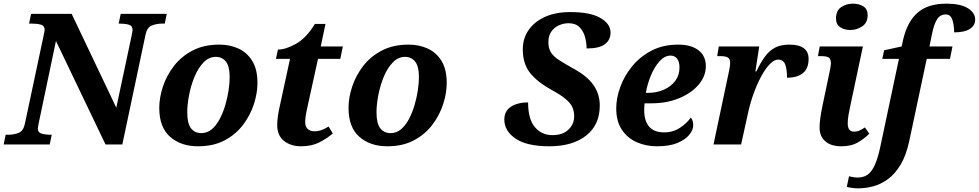

<svg xmlns="http://www.w3.org/2000/svg" viewBox="-43 -790 5353 1050"><path d="M-23 0 -12 -53H1Q33 -53 59 -63.5Q85 -74 93 -113L195 -593Q201 -620 201 -627Q201 -649 181 -655Q161 -661 129 -661H116L127 -714H349L593 -201L677 -596Q679 -607 680.5 -615Q682 -623 682 -627Q682 -649 661.5 -655Q641 -661 609 -661H606L617 -714H869L858 -661H845Q814 -661 787.5 -650.5Q761 -640 753 -601L626 0H534L263 -566L169 -118Q167 -107 165.5 -99Q164 -91 164 -87Q164 -65 185 -59Q206 -53 237 -53H240L229 0Z M1040 10Q946 10 887 -42Q828 -94 828 -200Q828 -256 848 -316.5Q868 -377 908 -429Q948 -481 1010 -513.5Q1072 -546 1156 -546Q1214 -546 1261 -524.5Q1308 -503 1336.5 -457Q1365 -411 1365 -336Q1365 -282 1346 -222Q1327 -162 1287.5 -109Q1248 -56 1186.5 -23Q1125 10 1040 10ZM1058 -62Q1090 -62 1115 -83Q1140 -104 1158.5 -139Q1177 -174 1189 -215Q1201 -256 1207 -296Q1213 -336 1213 -368Q1213 -427 1192.5 -453Q1172 -479 1137 -479Q1099 -479 1069.5 -448Q1040 -417 1020.5 -369.5Q1001 -322 991 -270Q981 -218 981 -176Q981 -115 1001.5 -88.5Q1022 -62 1058 -62Z M1603 10Q1548 10 1510.5 -19Q1473 -48 1473 -107Q1473 -125 1476 -148.5Q1479 -172 1483 -191L1543 -468H1466L1477 -519Q1520 -519 1576 -550.5Q1632 -582 1679 -659H1737L1711 -536H1832L1818 -468H1696L1636 -194Q1631 -172 1628.5 -154Q1626 -136 1626 -122Q1626 -97 1640 -84.5Q1654 -72 1676 -72Q1699 -72 1718.5 -80Q1738 -88 1754 -98L1777 -60Q1744 -32 1702.5 -11Q1661 10 1603 10Z M2075 10Q1981 10 1922 -42Q1863 -94 1863 -200Q1863 -256 1883 -316.5Q1903 -377 1943 -429Q1983 -481 2045 -513.5Q2107 -546 2191 -546Q2249 -546 2296 -524.5Q2343 -503 2371.5 -457Q2400 -411 2400 -336Q2400 -282 2381 -222Q2362 -162 2322.5 -109Q2283 -56 2221.5 -23Q2160 10 2075 10ZM2093 -62Q2125 -62 2150 -83Q2175 -104 2193.5 -139Q2212 -174 2224 -215Q2236 -256 2242 -296Q2248 -336 2248 -368Q2248 -427 2227.5 -453Q2207 -479 2172 -479Q2134 -479 2104.5 -448Q2075 -417 2055.5 -369.5Q2036 -322 2026 -270Q2016 -218 2016 -176Q2016 -115 2036.5 -88.5Q2057 -62 2093 -62Z M2962 10Q2838 10 2776.5 -32Q2715 -74 2715 -136Q2715 -183 2751.5 -206.5Q2788 -230 2845 -230Q2845 -139 2882 -95Q2919 -51 2978 -51Q3034 -51 3065.5 -81Q3097 -111 3097 -154Q3097 -182 3087 -204Q3077 -226 3050.5 -248.5Q3024 -271 2974 -298Q2896 -341 2856 -391Q2816 -441 2816 -520Q2816 -580 2848 -626Q2880 -672 2938 -698Q2996 -724 3075 -724Q3186 -724 3241 -691.5Q3296 -659 3296 -612Q3296 -572 3265.5 -548.5Q3235 -525 3165 -525Q3165 -555 3156.5 -587Q3148 -619 3126.5 -641Q3105 -663 3066 -663Q3040 -663 3014.5 -652Q2989 -641 2972.5 -618Q2956 -595 2956 -560Q2956 -525 2970.5 -502.5Q2985 -480 3015 -461Q3045 -442 3089 -417Q3165 -377 3201 -327Q3237 -277 3237 -213Q3237 -107 3162.5 -48.5Q3088 10 2962 10Z M3550 10Q3489 10 3438.5 -12.5Q3388 -35 3357.5 -81Q3327 -127 3327 -197Q3327 -253 3349 -314Q3371 -375 3414 -427.5Q3457 -480 3520 -513Q3583 -546 3666 -546Q3737 -546 3777 -515Q3817 -484 3817 -428Q3817 -374 3778.5 -328Q3740 -282 3672.5 -253.5Q3605 -225 3519 -225H3482Q3481 -215 3480.5 -205Q3480 -195 3480 -187Q3480 -129 3507 -97.5Q3534 -66 3589 -66Q3638 -66 3676 -91.5Q3714 -117 3735 -147Q3748 -131 3748 -104Q3748 -80 3727 -53.5Q3706 -27 3662.5 -8.5Q3619 10 3550 10ZM3498 -282Q3548 -282 3587.5 -299.5Q3627 -317 3650 -348Q3673 -379 3673 -421Q3673 -452 3660 -469Q3647 -486 3624 -486Q3592 -486 3564 -455Q3536 -424 3516.5 -377Q3497 -330 3489 -282Z M3944 -402Q3946 -410 3948 -424Q3950 -438 3950 -448Q3950 -467 3938 -475Q3926 -483 3897 -483H3879L3888 -536H4109L4088 -399H4093Q4116 -447 4140 -480Q4164 -513 4195.5 -529.5Q4227 -546 4274 -546Q4379 -546 4379 -468Q4379 -416 4348.5 -390.5Q4318 -365 4261 -365Q4261 -411 4251 -437.5Q4241 -464 4212 -464Q4191 -464 4167 -439.5Q4143 -415 4120.5 -373.5Q4098 -332 4079 -280Q4060 -228 4048 -173L4010 0H3859Z M4607 -626Q4574 -626 4551.5 -641.5Q4529 -657 4529 -688Q4529 -732 4557 -751Q4585 -770 4622 -770Q4654 -770 4678 -755.5Q4702 -741 4702 -707Q4702 -666 4672.5 -646Q4643 -626 4607 -626ZM4558 10Q4501 10 4470 -17.5Q4439 -45 4439 -93Q4439 -114 4443 -144Q4447 -174 4455 -212L4494 -398Q4497 -411 4499 -424Q4501 -437 4501 -441Q4501 -468 4489 -475.5Q4477 -483 4448 -483H4430L4440 -536H4676L4607 -211Q4601 -184 4597 -160Q4593 -136 4593 -115Q4593 -70 4628 -70Q4644 -70 4657 -76Q4670 -82 4687 -93L4711 -59Q4687 -34 4650 -12Q4613 10 4558 10Z M4649 240Q4634 240 4616 237.5Q4598 235 4588 232L4600 174Q4608 176 4621.5 178.5Q4635 181 4646 181Q4679 181 4701.5 165.5Q4724 150 4741 112.5Q4758 75 4772 9L4873 -468H4782L4792 -515L4888 -536L4896 -573Q4919 -672 4975.5 -721Q5032 -770 5133 -770Q5210 -770 5250 -745Q5290 -720 5290 -683Q5290 -650 5260.5 -631.5Q5231 -613 5175 -613Q5175 -651 5165.5 -681Q5156 -711 5129 -711Q5098 -711 5081 -683.5Q5064 -656 5053 -600L5040 -536H5166L5152 -468H5025L4930 -21Q4913 59 4882.5 110Q4852 161 4813 189.5Q4774 218 4732 229Q4690 240 4649 240Z"/></svg>

Font: Noto Serif
Style: Bold Italic
Weight: 700
Italic angle: -12°
Designer: Monotype Design Team
Foundry: Monotype Imaging Inc.
Version: Version 2.013